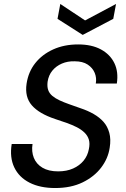

<svg xmlns="http://www.w3.org/2000/svg" viewBox="-20 -936 634 968"><path d="M258 12Q182 12 129 -15Q76 -42 52 -92Q28 -142 39 -210H144Q138 -172 150.5 -140.5Q163 -109 194 -90.5Q225 -72 273 -72Q316 -72 348.5 -86.5Q381 -101 401.5 -126Q422 -151 428 -184Q434 -212 428 -232Q422 -252 406 -267.5Q390 -283 367.5 -294.5Q345 -306 317 -316Q289 -326 258 -336Q177 -363 140.5 -405Q104 -447 114 -514Q123 -574 158 -618Q193 -662 248.5 -687Q304 -712 374 -712Q442 -712 488.5 -687Q535 -662 556.5 -618Q578 -574 569 -515H463Q468 -543 457.5 -568.5Q447 -594 422 -610.5Q397 -627 356 -627Q321 -628 292 -615.5Q263 -603 244 -580Q225 -557 220 -524Q217 -499 223 -482Q229 -465 244 -452.5Q259 -440 280.5 -430Q302 -420 329 -410.5Q356 -401 387 -390Q423 -378 452.5 -361Q482 -344 502 -321.5Q522 -299 531 -266.5Q540 -234 533 -191Q525 -137 490 -91Q455 -45 396.5 -16.5Q338 12 258 12ZM565 -916 551 -841 397 -760 270 -841 284 -916 409 -833Z"/></svg>

Font: DM Sans 10pt Medium
Style: Italic
Weight: 500
Italic angle: -10°
Version: Version 4.004;gftools[0.9.30]